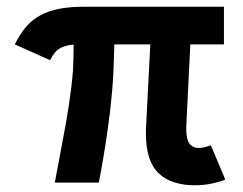

<svg xmlns="http://www.w3.org/2000/svg" viewBox="-20 -543 724 571"><path d="M558 8Q527 8 499 -0.5Q471 -9 451.5 -28Q432 -47 423 -76.5Q414 -106 414 -143Q414 -150 414 -158L427 -411H320Q319 -368 317 -323Q314 -268 307.5 -213.5Q301 -159 292.5 -105.5Q284 -52 274 0H143Q155 -66 166 -122.5Q177 -179 185 -231.5Q193 -284 197 -333Q199 -372 199 -410Q189 -410 182 -408Q168 -405 158.5 -399.5Q149 -394 142 -385Q135 -376 129 -364L24 -411Q39 -441 57 -462.5Q75 -484 100 -497.5Q125 -511 157 -517Q189 -523 229 -523H646V-411H546L534 -169Q534 -163 534 -157Q534 -129 543.5 -116Q553 -103 571 -103Q580 -103 589.5 -105.5Q599 -108 607 -111L650 -9Q640 -4 614 2Q588 8 558 8Z"/></svg>

Font: Rising Sun
Style: Bold
Weight: 700
Designer: Matt McInerney, Pablo Impallari, Rodrigo Fuenzalida (Raleway font), Stephen Hutchings (Greek), Cristiano Sobral (main ch
Foundry: The Rising Sun Project Authors
Version: Version 4.327; ttfautohint (v1.8.4.7-5d5b-dirty)